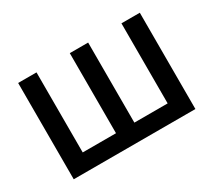

<svg xmlns="http://www.w3.org/2000/svg" viewBox="-108 -744 1047 942"><g transform="rotate(-30 415.5 -272.5)"><path d="M71.4 -545.5H175.4V-92H364V-545.5H468V-92H656.6V-545.5H760.7V0H71.4Z"/></g></svg>

Font: InterMG Medium
Style: Regular
Weight: 500
Designer: Rasmus Andersson
Foundry: rsms
Version: Version 3.019;December 26, 2023;FontCreator 15.0.0.2955 64-b